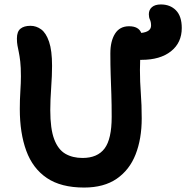

<svg xmlns="http://www.w3.org/2000/svg" viewBox="-20 -830 837 863"><path d="M358 13Q254 13 190.5 -30Q127 -73 98 -152.5Q69 -232 69 -340Q69 -381 71.5 -420Q74 -459 74 -487Q74 -528 71 -553.5Q68 -579 64.5 -595.5Q61 -612 58.5 -625.5Q56 -639 56 -657Q56 -688 72 -701Q88 -714 117 -714Q143 -714 165 -698Q187 -682 200.5 -642.5Q214 -603 214 -534Q214 -491 210 -435.5Q206 -380 206 -335Q206 -251 223.5 -204.5Q241 -158 273.5 -139Q306 -120 351 -120Q418 -120 450 -162.5Q482 -205 482 -305Q482 -362 480.5 -406Q479 -450 477.5 -493Q476 -536 476 -590Q476 -645 497 -678.5Q518 -712 560 -712Q603 -712 615 -682Q659 -687 659 -715Q659 -731 654 -741.5Q649 -752 649 -766Q649 -786 663 -798Q677 -810 703 -810Q745 -810 771 -783.5Q797 -757 797 -704Q797 -638 748.5 -599.5Q700 -561 616 -561Q613 -561 610 -561Q609 -540 609 -516Q609 -463 613 -410.5Q617 -358 617 -298Q617 -206 589.5 -136Q562 -66 504.5 -26.5Q447 13 358 13Z"/></svg>

Font: Shantell Sans Normal
Style: Regular
Weight: 600
Designer: Stephen Nixon, Anya Danilova, Shantell Martin
Foundry: Arrow Type
Version: Version 1.009;[a7da0bfa3]